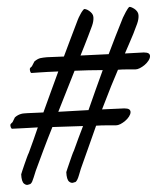

<svg xmlns="http://www.w3.org/2000/svg" viewBox="-20 -613 452 553"><path d="M249 -564Q250 -552.7 245.1 -538.6Q240.2 -524.4 233.9 -508.8Q229.5 -497.6 224.1 -483.6Q218.8 -469.7 211.9 -453.1L293 -457Q302.7 -482.9 312.7 -508.5Q322.8 -534.2 334 -562Q335 -564 337.4 -568.8Q339.8 -573.7 342.5 -578.9Q345.2 -584 347.9 -587.9Q350.6 -591.8 352.1 -592.8Q353.5 -593.8 357.7 -592.3Q361.8 -590.8 366.5 -587.9Q371.1 -585 374.8 -580.3Q378.4 -575.7 378.9 -569.8Q379.9 -558.6 375 -544.7Q370.1 -530.8 363.8 -515.1Q356.9 -498.5 351.1 -485.1Q345.2 -471.7 339.8 -459L394 -461.9Q403.8 -461.9 408 -459.2Q412.1 -456.5 412.1 -451.2Q412.1 -445.3 407.7 -438.5Q403.3 -431.6 396.7 -426Q390.1 -420.4 382.8 -416.7Q375.5 -413.1 370.1 -413.1Q357.9 -413.1 345.2 -413.1Q332.5 -413.1 319.8 -412.1Q311 -391.6 300 -364.7Q289.1 -337.9 273.9 -297.9L337.9 -300.8Q347.7 -300.8 351.8 -298.1Q356 -295.4 356 -290Q356 -284.2 351.6 -277.3Q347.2 -270.5 340.6 -264.9Q334 -259.3 326.9 -255.6Q319.8 -252 314 -252Q300.3 -252 286.1 -252Q272 -252 256.8 -251Q248 -225.1 236.8 -194.3Q225.6 -163.6 212.9 -127Q209.5 -115.7 207.3 -108.2Q205.1 -100.6 202.9 -96.2Q200.7 -91.8 198.7 -89.8Q196.8 -87.9 193.8 -87.9Q186.5 -84 179.2 -89.8Q171.9 -95.7 170.9 -117.2Q171.4 -119.1 174.1 -127.2Q176.8 -135.3 180.2 -145Q183.6 -154.8 187 -164.6Q190.4 -174.3 192.9 -179.2Q199.7 -198.7 206.3 -216.1Q212.9 -233.4 219.2 -250Q195.8 -249 173.6 -248.5Q151.4 -248 130.9 -247.1Q116.7 -211.9 104.5 -179.2Q92.3 -146.5 83 -121.1Q79.6 -109.9 77.1 -102.3Q74.7 -94.7 72.8 -90.3Q70.8 -85.9 68.6 -84Q66.4 -82 64 -82Q56.6 -78.1 49.3 -84Q42 -89.8 41 -110.8Q41.5 -112.8 44.2 -121.1Q46.9 -129.4 50.3 -139.2Q53.7 -148.9 57.1 -158.4Q60.5 -168 63 -172.9Q70.8 -193.4 76.9 -211.4Q83 -229.5 88.9 -246.1Q72.3 -245.1 58.8 -244.4Q45.4 -243.7 35.6 -243.2Q23.9 -242.2 15.1 -242.2Q12.7 -242.2 11.2 -246.1Q9.8 -250 9.8 -252.9Q9.8 -255.9 16.1 -261.2L22.9 -274.9Q27.8 -279.3 32.2 -281.5Q36.6 -283.7 40.8 -284.9Q44.9 -286.1 49.3 -286.4Q53.7 -286.6 59.1 -287.1L105 -289.1Q116.2 -320.8 126.5 -348.6Q136.7 -376.5 147.9 -407.2Q130.9 -406.2 116.7 -405.8Q102.5 -405.3 92.3 -404.3Q80.1 -403.3 70.8 -402.8Q68.4 -402.8 67.1 -407Q65.9 -411.1 65.9 -414.1Q65.9 -417.5 71.8 -421.9L79.1 -436Q88.4 -443.8 96.4 -445.6Q104.5 -447.3 115.2 -448.2L164.1 -450.2Q172.4 -472.7 182.1 -498.3Q191.9 -523.9 204.1 -556.2Q204.6 -558.1 207 -563Q209.5 -567.9 212.2 -573Q214.8 -578.1 217.8 -582Q220.7 -585.9 222.2 -586.9Q223.6 -587.4 227.8 -586.2Q231.9 -585 236.6 -581.8Q241.2 -578.6 244.9 -574.2Q248.5 -569.8 249 -564ZM234.9 -295.9Q246.1 -327.6 256.1 -356.2Q266.1 -384.8 275.9 -411.1Q254.9 -411.1 234.9 -410.6Q214.8 -410.2 194.8 -409.2Q183.6 -381.3 171.9 -351.6Q160.2 -321.8 147.9 -291Z"/></svg>

Font: Mervale Script
Style: Regular
Weight: 400
Designer: Astigmatic (AOETI)
Foundry: Astigmatic (AOETI)
Version: Version 1.000